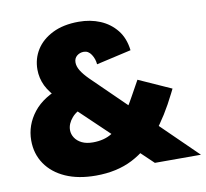

<svg xmlns="http://www.w3.org/2000/svg" viewBox="-80 -807 975 907"><g transform="rotate(-10 407.0 -354.0)"><path d="M593 0 205 -370Q159 -414 141 -451.5Q123 -489 123 -530Q123 -582 149.5 -624.5Q176 -667 228 -693Q280 -719 354 -719Q410 -719 456.5 -699.5Q503 -680 534 -641.5Q565 -603 572 -544L405 -506Q403 -532 389 -553.5Q375 -575 353 -575Q334 -575 320 -563.5Q306 -552 306 -532Q306 -513 318.5 -492.5Q331 -472 356 -447L814 0ZM309 11Q225 11 164 -16Q103 -43 69.5 -92Q36 -141 36 -205Q36 -279 83.5 -339.5Q131 -400 229 -431L307 -455L383 -338L324 -322Q274 -309 249.5 -280.5Q225 -252 225 -222Q225 -202 236.5 -184.5Q248 -167 269.5 -156.5Q291 -146 322 -146Q376 -146 413.5 -169.5Q451 -193 481 -234.5Q511 -276 540 -329L580 -401L736 -331L725 -309Q676 -210 618 -138Q560 -66 485 -27.5Q410 11 309 11Z"/></g></svg>

Font: Parkinsans Light ExtraBold
Style: Regular
Weight: 800
Version: Version 1.000